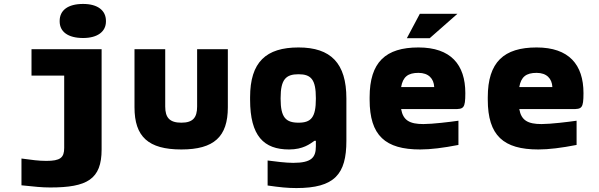

<svg xmlns="http://www.w3.org/2000/svg" viewBox="-20 -750 3040 975"><path d="M283 -644V-641C283 -590 324 -557 402 -557C476 -557 518 -590 518 -641V-644C518 -697 476 -730 402 -730C324 -730 283 -697 283 -644ZM89 191C158 198 191 202 235 202C422 202 496 161 496 9V-500H140V-366H306V1C306 51 286 67 215 67C176 67 141 62 89 55Z M663 -205C663 -56 733 9 901 9C1067 9 1137 -56 1137 -205V-500H981V-209C981 -152 959 -127 901 -127C842 -127 819 -152 819 -209V-500H663Z M1250 -256V-244C1250 -59 1320 9 1448 9C1519 9 1554 -19 1577 -35H1584V-7C1584 49 1563 77 1469 77C1432 77 1376 70 1339 65V192C1401 201 1440 205 1485 205C1679 205 1739 135 1739 -35V-250C1739 -429 1660 -509 1496 -509C1331 -509 1250 -435 1250 -256ZM1405 -248V-252C1405 -346 1431 -373 1496 -373C1560 -373 1584 -346 1584 -252V-248C1584 -154 1560 -127 1496 -127C1431 -127 1405 -154 1405 -248Z M2343 -277C2343 -422 2269 -509 2105 -509C1939 -509 1857 -435 1857 -256V-244C1857 -61 1937 9 2114 9C2167 9 2231 1 2308 -14V-137C2267 -131 2176 -120 2130 -120C2060 -120 2027 -139 2017 -196H2286C2334 -196 2343 -199 2343 -277ZM2017 -308C2026 -360 2052 -380 2105 -380C2156 -380 2183 -351 2185 -308ZM2046 -556H2162L2303 -680H2112Z M2943 -277C2943 -422 2869 -509 2705 -509C2539 -509 2457 -435 2457 -256V-244C2457 -61 2537 9 2714 9C2767 9 2831 1 2908 -14V-137C2867 -131 2776 -120 2730 -120C2660 -120 2627 -139 2617 -196H2886C2934 -196 2943 -199 2943 -277ZM2617 -308C2626 -360 2652 -380 2705 -380C2756 -380 2783 -351 2785 -308Z"/></svg>

Font: LT Wave Mono Black
Style: Regular
Weight: 900
Designer: Daniel Lyons
Version: Version 2.5 (Glyphs App)